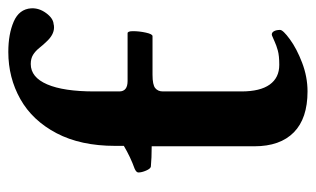

<svg xmlns="http://www.w3.org/2000/svg" viewBox="-169 -577 760 462"><g transform="rotate(-90 211.0 -346.0)"><path d="M90 -114V-361Q62 -361 41 -363Q36 -364 31.5 -374.5Q27 -385 27 -393Q27 -398 36 -402Q64 -412 91 -428V-449Q91 -532 121.5 -590Q152 -648 203.5 -677Q255 -706 317 -706Q360 -706 390 -693Q420 -680 422 -651Q423 -632 410.5 -615Q398 -598 384 -597Q381 -596 376 -596Q358 -596 341 -615Q335 -621 327 -631Q319 -641 310 -646.5Q301 -652 288 -652Q256 -652 239 -612.5Q222 -573 222 -499V-439Q222 -419 247 -419H362Q367 -419 367 -406Q367 -391 363.5 -375Q360 -359 355 -359H262Q238 -359 230 -352.5Q222 -346 222 -334V-145Q222 -100 238.5 -77Q255 -54 286 -54Q308 -54 320.5 -57.5Q333 -61 341.5 -65Q350 -69 353 -70Q357 -72 359 -72Q364 -72 367 -66.5Q370 -61 370 -52Q370 -45 347.5 -28.5Q325 -12 291 1Q257 14 222 14Q157 14 123.5 -19Q90 -52 90 -114Z"/></g></svg>

Font: EB Garamond
Style: Bold
Weight: 700
Designer: Georg Duffner and Octavio Pardo
Foundry: Georg Duffner
Version: Version 1.000; ttfautohint (v1.6)